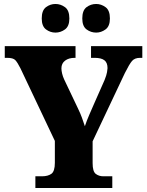

<svg xmlns="http://www.w3.org/2000/svg" viewBox="-20 -946 738 966"><path d="M158 0V-59H191Q221 -59 238.5 -71.5Q256 -84 256 -127V-237L83 -602Q68 -632 57 -643.5Q46 -655 16 -655H4V-714H360V-655H356Q326 -655 307.5 -641Q289 -627 289 -602Q289 -591 292.5 -576Q296 -561 303 -546L372 -401Q385 -374 392 -354.5Q399 -335 407 -311Q416 -338 429 -368Q442 -398 456 -430L506 -543Q516 -568 518.5 -583Q521 -598 521 -603Q521 -631 505 -643Q489 -655 456 -655H438V-714H696V-655H685Q658 -655 644.5 -639.5Q631 -624 608 -578L446 -235V-125Q446 -83 462 -71Q478 -59 500 -59H545V0ZM464 -782Q437 -782 415.5 -798Q394 -814 394 -853Q394 -894 415.5 -910Q437 -926 464 -926Q489 -926 511 -910Q533 -894 533 -853Q533 -814 511 -798Q489 -782 464 -782ZM259 -782Q233 -782 211.5 -798Q190 -814 190 -853Q190 -894 211.5 -910Q233 -926 259 -926Q285 -926 307 -910Q329 -894 329 -853Q329 -814 307 -798Q285 -782 259 -782Z"/></svg>

Font: Noto Serif Thai SemiCondensed Black
Style: Regular
Weight: 900
Width: 4
Designer: Monotype Design Team
Foundry: Monotype Imaging Inc.
Version: Version 2.002; ttfautohint (v1.8.4.7-5d5b)